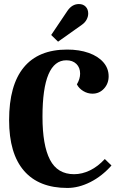

<svg xmlns="http://www.w3.org/2000/svg" viewBox="-20 -919 591 949"><path d="M25 -325Q25 -498 97.5 -586Q170 -674 312 -674Q372 -674 418.5 -657.5Q465 -641 491 -611Q517 -581 517 -542Q517 -506 494 -481Q471 -456 437 -456Q413 -456 391.5 -469Q370 -482 360 -502Q376 -529 376 -555Q376 -585 357.5 -603Q339 -621 308 -621Q190 -621 190 -342Q190 -201 227 -129.5Q264 -58 346 -58Q386 -58 425 -77Q464 -96 498 -133L531 -101Q484 -48 426.5 -19Q369 10 313 10Q172 10 98.5 -75Q25 -160 25 -325ZM313 -865Q336 -899 370 -899Q391 -899 403.5 -886Q416 -873 416 -852Q416 -837 408 -822Q400 -807 384 -796L267 -713L233 -746Z"/></svg>

Font: Caladea
Style: Bold
Weight: 700
Designer: Carolina Giovagnoli and Andres Torresi
Foundry: Carolina Giovagnoli & Andres Torresi
Version: Version 1.001